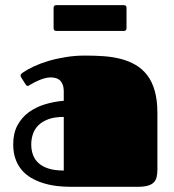

<svg xmlns="http://www.w3.org/2000/svg" viewBox="-20 -718 670 738"><path d="M249 0Q222.7 0 196 -3.4Q169.4 -6.8 145.3 -14.4Q121.1 -22 100.1 -34.2Q79.1 -46.4 63.7 -64.5Q48.3 -82.5 39.6 -106.9Q30.8 -131.3 30.8 -163.1Q30.8 -205.6 46.9 -235.8Q63 -266.1 90.1 -286.1Q117.2 -306.2 152.3 -316.9Q187.5 -327.6 225.1 -330.6V-364.3Q225.1 -383.3 220.2 -394.5Q215.3 -405.8 207.8 -411.4Q200.2 -417 191.2 -418.7Q182.1 -420.4 173.8 -420.4Q164.1 -420.4 153.1 -417.5Q142.1 -414.6 131.8 -410.4Q121.6 -406.2 112.3 -401.4Q103 -396.5 96.7 -392.6Q93.8 -390.6 91.3 -389.2Q88.9 -387.7 86.4 -387.7Q82 -387.7 78.1 -394L61.5 -420.4Q59.1 -423.8 59.1 -427.7Q59.1 -431.6 62.3 -434.6Q65.4 -437.5 68.4 -439.5Q84.5 -450.7 109.4 -462.4Q134.3 -474.1 165.3 -483.4Q196.3 -492.7 232.4 -498.5Q268.6 -504.4 307.1 -504.4Q343.8 -504.4 378.7 -502Q413.6 -499.5 444.6 -491.5Q475.6 -483.4 501.2 -468.5Q526.9 -453.6 545.7 -429.2Q564.5 -404.8 574.7 -369.1Q585 -333.5 585 -283.7V-65.9Q585 -49.8 582 -37.4Q579.1 -24.9 570.8 -16.6Q562.5 -8.3 547.9 -4.2Q533.2 0 509.8 0ZM225.1 -268.6Q189.9 -268.6 166 -259.8Q142.1 -251 127.4 -236.3Q112.8 -221.7 106.4 -202.4Q100.1 -183.1 100.1 -162.6Q100.1 -142.1 106.4 -123.8Q112.8 -105.5 127.4 -91.8Q142.1 -78.1 166 -70.3Q189.9 -62.5 225.1 -62.5ZM196.3 -599.1Q186 -599.1 186 -609.9V-688Q186 -698.2 196.3 -698.2H456.1Q466.3 -698.2 466.3 -688V-609.9Q466.3 -599.1 456.1 -599.1Z"/></svg>

Font: Fascinate Cyrillic
Style: Regular
Weight: 900
Designer: Denis Ignatov
Foundry: Astigmatic (AOETI)
Version: Version 1.00 November 30, 2018, initial release